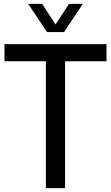

<svg xmlns="http://www.w3.org/2000/svg" viewBox="-20 -967 570 987"><path d="M216 0V-652H3V-740H527.5V-652H314.5V0ZM222 -802 125 -947H196.5L272.5 -830.5H258.5L334.5 -947H406L309 -802Z"/></svg>

Font: Encode Sans SC Condensed Medium
Style: Regular
Weight: 500
Width: 3
Designer: Multiple Designers
Foundry: Impallari Type
Version: Version 3.002